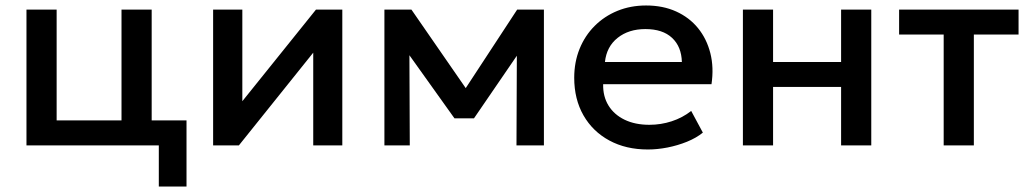

<svg xmlns="http://www.w3.org/2000/svg" viewBox="-20 -530 3758 700"><path d="M76.5 0V-495H186.5V-91H423V-495H533V0ZM559 150V0H478V-91H660V150Z M757 0V-495H863.5V-161L1132 -495H1228V0H1122V-338L851 0Z M1381.5 0V-495H1477H1480L1702 -174L1654.5 -173L1865.5 -495H1963V0H1863L1864.5 -366L1885 -357L1708 -98.5H1637L1452 -357.5L1472.5 -366.5L1474 0Z M2342 15Q2262 15 2201.5 -17.8Q2141 -50.5 2107.2 -109.5Q2073.5 -168.5 2073.5 -246.5Q2073.5 -303.5 2093 -351.8Q2112.5 -400 2148 -435.5Q2183.5 -471 2231.2 -490.5Q2279 -510 2335.5 -510Q2397 -510 2445 -488.2Q2493 -466.5 2524.8 -427.5Q2556.5 -388.5 2569.8 -336.2Q2583 -284 2574 -223H2179Q2178 -178.5 2198.5 -145.2Q2219 -112 2257.2 -93.5Q2295.5 -75 2347.5 -75Q2389.5 -75 2428.8 -87.8Q2468 -100.5 2500 -125.5L2542.5 -46.5Q2518.5 -27 2484.5 -13.2Q2450.5 0.5 2413.5 7.8Q2376.5 15 2342 15ZM2185.5 -304H2466Q2464.5 -360 2430.2 -392Q2396 -424 2333 -424Q2272 -424 2231.8 -392Q2191.5 -360 2185.5 -304Z M2688.5 0V-495H2798.5V-304H3046.5V-495H3156.5V0H3046.5V-213H2798.5V0Z M3420.5 0V-404H3258V-495H3693.5V-404H3530.5V0Z"/></svg>

Font: Geologica Cursive
Style: Regular
Weight: 400
Designer: Sindre Bremnes, Frode Helland
Foundry: Monokrom Skriftforlag AS
Version: Version 1.010;gftools[0.9.28]